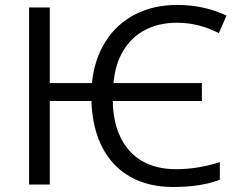

<svg xmlns="http://www.w3.org/2000/svg" viewBox="-20 -744 964 774"><path d="M348.6 -336.9H180.7V0H97.2V-713.9H180.7V-409.2H350.6Q360.4 -505.4 405.3 -576.4Q450.2 -647.5 524.4 -685.8Q598.6 -724.1 694.3 -724.1Q802.2 -724.1 893.1 -681.2L862.3 -610.4Q781.2 -652.3 693.8 -652.3Q620.6 -652.3 565.4 -623.5Q510.3 -594.7 477.3 -540.3Q444.3 -485.8 437.5 -409.2H793.9V-336.9H434.6Q436 -250.5 466.6 -188.7Q497.1 -127 553.5 -94.5Q609.9 -62 689 -62Q732.9 -62 775.9 -68.8Q818.8 -75.7 866.2 -90.3V-19.5Q825.7 -4.4 780 2.7Q734.4 9.8 677.7 9.8Q578.1 9.8 505.4 -31.2Q432.6 -72.3 392.3 -150.1Q352.1 -228 348.6 -336.9Z"/></svg>

Font: Viking Open Sans
Style: Regular
Weight: 400
Foundry: Ascender Corporation
Version: Version 2.001